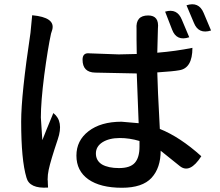

<svg xmlns="http://www.w3.org/2000/svg" viewBox="-20 -838 1040 907"><path d="M433 -113Q433 -79 462 -61Q492 -44 542 -44Q595 -44 617 -69Q639 -94 639 -145V-172Q592 -186 546 -186Q496 -186 464 -166Q433 -146 433 -113ZM680 -765Q733 -765 726 -703L723 -589Q809 -596 889 -612Q889 -515 826 -506Q800 -501 723 -496Q724 -433 735 -229Q830 -191 931 -100Q877 -16 830 -53L739 -126Q739 -45 696 2Q653 49 556 49Q454 49 397 9Q341 -31 341 -103Q341 -174 398 -218Q456 -263 554 -263L635 -256Q628 -429 626 -491L430 -495Q370 -496 370 -556Q370 -590 403 -586L541 -581L626 -583Q626 -611 625 -651Q625 -692 625 -701Q620 -765 680 -765ZM132 -766Q242 -756 227 -698L221 -679Q206 -610 189 -483Q173 -357 173 -283L180 -176Q193 -210 232 -304Q282 -265 253 -180Q219 -79 210 -36Q205 -13 205 10Q206 15 206 28Q207 42 207 48Q119 54 105 1Q80 -82 80 -264Q80 -390 124 -683L132 -766ZM760 -783Q817 -800 839 -745L874 -662Q814 -642 793 -698L760 -783ZM861 -813Q919 -832 942 -777L977 -694Q918 -675 896 -730L861 -813Z"/></svg>

Font: Swei Half Moon CJK SC
Style: Medium
Weight: 500
Version: Version 2.071